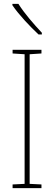

<svg xmlns="http://www.w3.org/2000/svg" viewBox="-20 -971 278 991"><path d="M75 -951H44V-944C78 -894 136 -833 179 -793H196V-802C155 -846 108 -899 75 -951ZM194 0V-19L133 -22V-691L194 -695V-714H45V-695L107 -691V-22L45 -19V0Z"/></svg>

Font: Noto Sans Gujarati Condensed Thin
Style: Regular
Weight: 100
Width: 3
Designer: Jelle Bosma - Monotype Design Team, Universal Thirst
Foundry: Monotype Imaging Inc.
Version: Version 2.106